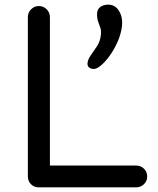

<svg xmlns="http://www.w3.org/2000/svg" viewBox="-20 -807 679 827"><path d="M147 0Q127 0 113.5 -13.5Q100 -27 100 -48V-733Q100 -753 114 -767Q128 -781 147 -781Q167 -781 181 -767Q195 -753 195 -733V-94H566Q586 -94 600 -80.5Q614 -67 614 -47Q614 -27 600 -13.5Q586 0 566 0ZM380 -510Q368 -512 362 -518Q356 -524 357 -536Q359 -552 371.5 -569.5Q384 -587 397.5 -607.5Q411 -628 414 -653Q417 -673 412.5 -686.5Q408 -700 403 -713Q398 -726 398 -746Q398 -767 412 -777Q426 -787 446 -787Q477 -787 493.5 -758.5Q510 -730 505 -692Q501 -660 486.5 -627Q472 -594 452.5 -567Q433 -540 413.5 -524Q394 -508 380 -510Z"/></svg>

Font: Comfortaa SemiBold
Style: Regular
Weight: 600
Designer: Johan Aakerlund
Foundry: Johan Aakerlund
Version: Version 3.104; ttfautohint (v1.8.1.43-b0c9)